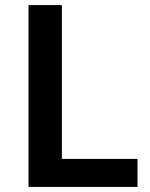

<svg xmlns="http://www.w3.org/2000/svg" viewBox="-20 -734 591 754"><path d="M92 0V-714H223V-110H520V0Z"/></svg>

Font: Noto Sans Nag Mundari SemiBold
Style: Regular
Weight: 600
Version: Version 1.000